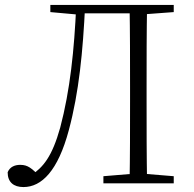

<svg xmlns="http://www.w3.org/2000/svg" viewBox="-20 -743 788 778"><path d="M11 -45C11 -5 35 15 75 15C149 15 215 -51 259 -216C300 -369 316 -534 325 -723H289C281 -541 264 -377 224 -226C191 -108 155 -66 108 -34V-28H137V-33C108 -60 94 -75 62 -75C40 -75 20 -67 11 -45ZM505 0H576C574 -110 574 -221 574 -333V-390C574 -502 574 -613 576 -723H505C507 -614 507 -502 507 -390V-333C507 -220 507 -110 505 0ZM399 0H684V-29L550 -40H532L399 -29ZM184 -694 295 -684H307V-723H184ZM542 -684H550L684 -694V-723H542ZM307 -689H542V-723H307Z"/></svg>

Font: Source Han Serif CN VF
Style: Regular
Weight: 250
Designer: Ryoko NISHIZUKA 西塚涼子 (kana & ideographs); Frank Grießhammer (Latin, Greek & Cyrillic); Wenlong ZHANG 张文龙 (bopomofo); San
Foundry: Adobe
Version: Version 2.002;hotconv 1.1.0;makeotfexe 2.6.0